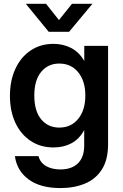

<svg xmlns="http://www.w3.org/2000/svg" viewBox="-20 -750 627 981"><path d="M288.6 210.9Q186.5 210.9 126.5 167Q66.4 123 56.2 47.9H176.8Q185.5 81.1 215.3 98.4Q245.1 115.7 288.6 115.7Q346.2 115.7 378.2 84.5Q410.2 53.2 410.2 -5.9V-84.5H409.7Q384.8 -39.1 344.7 -17.8Q304.7 3.4 253.9 3.4Q186.5 3.4 136.2 -30.3Q85.9 -64 58.3 -123.3Q30.8 -182.6 30.8 -260.3Q30.8 -338.4 58.6 -398.4Q86.4 -458.5 136.7 -492.2Q187 -525.9 252.9 -525.9Q303.2 -525.9 344 -504.6Q384.8 -483.4 410.2 -439H410.6V-515.6H532.2V-13.2Q532.2 66.4 500.5 116Q468.8 165.5 413.6 188.2Q358.4 210.9 288.6 210.9ZM282.7 -98.1Q343.3 -98.1 379.6 -142.8Q416 -187.5 416 -261.7Q416 -335.9 379.6 -380.6Q343.3 -425.3 282.7 -425.3Q225.6 -425.3 190.4 -382.8Q155.3 -340.3 155.3 -261.7Q155.3 -182.6 190.4 -140.4Q225.6 -98.1 282.7 -98.1ZM215.3 -730.5 281.2 -647.5 347.7 -730.5H451.7V-730L333 -587.4H229L112.3 -730V-730.5Z"/></svg>

Font: Inter Display SemiBold
Style: Regular
Weight: 600
Designer: Rasmus Andersson
Foundry: rsms
Version: Version 4.001;git-9221beed3